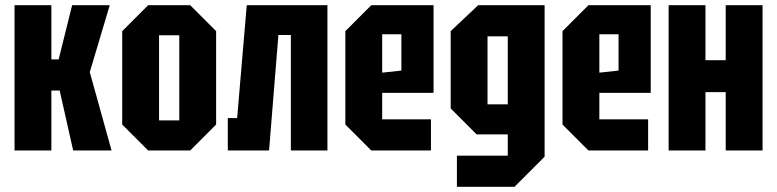

<svg xmlns="http://www.w3.org/2000/svg" viewBox="-20 -580 2995 740"><path d="M36 0V-560H178V-351H206L258 -560H403L326 -302L410 0H262L210 -231H178V0Z M451 -100V-460L551 -560H713L813 -460V-100L713 0H551ZM593 -116H671V-444H593Z M1242 -560V0H1101V-445H1053L1017 0H858V-125H894L931 -560Z M1311 -100V-460L1411 -560H1651V-222H1453V-120H1641V0H1411ZM1453 -300 1527 -308V-448H1453Z M1741 140V20H1937V-62H1817L1717 -162V-460L1823 -560H2079V24L1963 140ZM1859 -440V-178H1937V-440Z M2148 -100V-460L2248 -560H2488V-222H2290V-120H2478V0H2248ZM2290 -300 2364 -308V-448H2290Z M2557 0V-560H2699V-348H2777V-560H2919V0H2777V-225H2699V0Z"/></svg>

Font: Tektur Condensed SemiBold
Style: Regular
Weight: 600
Width: 3
Designer: Adam Jagosz
Foundry: Adam Jagosz
Version: Version 1.005;gftools[0.9.30]